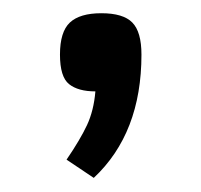

<svg xmlns="http://www.w3.org/2000/svg" viewBox="-20 -124 297 283"><path d="M188.5 -43.5Q188.5 72.3 118.2 138.2L78.1 111.3Q98.1 82 108.2 60.5Q118.2 39.1 120.6 10.7Q95.2 10.7 81.8 0Q68.4 -10.7 68.4 -43.5Q68.4 -77.1 83 -90.8Q97.7 -104.5 129.4 -104.5Q161.6 -104.5 175 -90.8Q188.5 -77.1 188.5 -43.5Z"/></svg>

Font: Metrophobic
Style: Regular
Weight: 400
Designer: Vernon Adams
Foundry: Vernon Adams
Version: Version 3.200; ttfautohint (v1.8.4.7-5d5b);gftools[0.9.23]